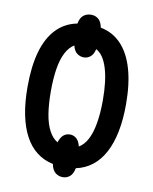

<svg xmlns="http://www.w3.org/2000/svg" viewBox="-91 -842 776 971"><g transform="rotate(10 297.0 -357.0)"><path d="M298 60Q277 60 260.5 47Q244 34 238 3Q191 -7 154.5 -35Q118 -63 93.5 -109Q69 -155 56.5 -217.5Q44 -280 44 -359Q44 -465 65.5 -540.5Q87 -616 130.5 -661Q174 -706 237 -718Q243 -749 259.5 -761.5Q276 -774 298 -774Q319 -774 335 -761.5Q351 -749 357 -718Q420 -706 463 -660.5Q506 -615 528 -539Q550 -463 550 -358Q550 -280 537.5 -217.5Q525 -155 500.5 -109Q476 -63 439.5 -34.5Q403 -6 356 4Q350 34 334.5 47Q319 60 298 60ZM242 -109Q251 -136 265 -147.5Q279 -159 298 -159Q316 -159 330.5 -147Q345 -135 352 -107Q378 -122 395.5 -155Q413 -188 422 -239.5Q431 -291 431 -358Q431 -459 411 -523Q391 -587 353 -607Q347 -580 332 -567.5Q317 -555 298 -555Q279 -555 263 -567Q247 -579 241 -606Q215 -591 197.5 -557Q180 -523 172 -473Q164 -423 164 -358Q164 -293 172 -242.5Q180 -192 198 -158Q216 -124 242 -109Z"/></g></svg>

Font: Noto Sans Display ExtraCondensed SemiBold
Style: Regular
Weight: 600
Width: 2
Designer: Monotype Design Team
Foundry: Monotype Imaging Inc.
Version: Version 2.003